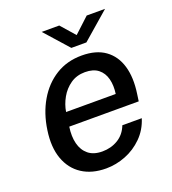

<svg xmlns="http://www.w3.org/2000/svg" viewBox="-130 -792 804 900"><g transform="rotate(-20 272.0 -342.5)"><path d="M246.5 10Q176 10 127.2 -21.8Q78.5 -53.5 57.2 -112.5Q36 -171.5 48 -253Q59.5 -333.5 95.8 -395.2Q132 -457 188.5 -492Q245 -527 318 -527Q390 -527 434.5 -495Q479 -463 496 -405.2Q513 -347.5 501.5 -269L496.5 -233.5H150Q143 -187 152.2 -150.2Q161.5 -113.5 187.5 -92.2Q213.5 -71 257 -71Q300.5 -71 335.2 -92Q370 -113 386 -154.5H483Q466.5 -101.5 429.2 -64.5Q392 -27.5 344 -8.8Q296 10 246.5 10ZM159.5 -303H407Q413 -343.5 404.5 -376.8Q396 -410 371.8 -429.2Q347.5 -448.5 306 -448.5Q264.5 -448.5 233.5 -427Q202.5 -405.5 183.8 -372Q165 -338.5 159.5 -303ZM285.5 -577 180.5 -695H268L329.5 -625L405 -695H496.5L360.5 -577Z"/></g></svg>

Font: Public Sans Thin Medium
Style: Italic
Weight: 500
Italic angle: -8°
Version: Version 2.001